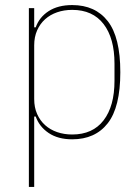

<svg xmlns="http://www.w3.org/2000/svg" viewBox="-20 -538 549 758"><path d="M94 -506H115V-430H121Q135 -470 172 -494Q209 -518 265 -518Q356 -518 405.5 -454.5Q455 -391 455 -253Q455 -115 405.5 -51.5Q356 12 265 12Q209 12 172 -13Q135 -38 121 -78H115V200H94ZM265 -7Q346 -7 389 -63Q432 -119 432 -219V-287Q432 -387 389 -443Q346 -499 265 -499Q233 -499 205.5 -489.5Q178 -480 158 -462Q138 -444 126.5 -418Q115 -392 115 -359V-147Q115 -114 126.5 -88Q138 -62 158 -44Q178 -26 205.5 -16.5Q233 -7 265 -7Z"/></svg>

Font: IBM Plex Sans Cond Thin
Style: Regular
Weight: 100
Width: 3
Designer: Mike Abbink, Paul van der Laan, Pieter van Rosmalen
Foundry: Bold Monday
Version: Version 1.3